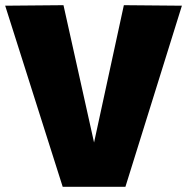

<svg xmlns="http://www.w3.org/2000/svg" viewBox="-22 -721 722 741"><path d="M220 0 -2 -699 223 -701 341 -171 456 -701 680 -699 462 0Z"/></svg>

Font: Georama ExtraBold
Style: Regular
Weight: 800
Designer: Jean-Baptiste Levee
Foundry: Production Type
Version: Version 1.001